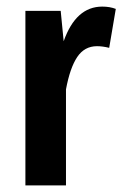

<svg xmlns="http://www.w3.org/2000/svg" viewBox="-20 -562 371 582"><path d="M331 -535 311 -417Q291 -422 274 -422Q236 -422 214 -389Q192 -356 180 -291V0H57V-529H164L173 -437Q210 -542 290 -542Q313 -542 331 -535Z"/></svg>

Font: Fira Sans Compressed Medium
Style: Regular
Weight: 500
Width: 1
Designer: bBox Type GmbH & Carrois Corporate GbR & Edenspiekermann AG
Foundry: bBox Type GmbH & Carrois Corporate GbR & Edenspiekermann AG
Version: Version 4.301